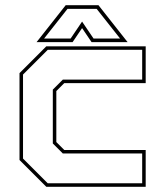

<svg xmlns="http://www.w3.org/2000/svg" viewBox="-20 -718 642 738"><path d="M158 0 55 -103V-437L158 -540H540V-398.5H227L196.5 -368V-172L227 -141.5H540V0ZM163.5 -13.5H526.5V-128H221.5L183 -166.5V-373.5L221.5 -412H526.5V-526.5H163.5L68.5 -431.5V-108.5ZM232.5 -698H358.5L470.5 -556H332L295.5 -610L259 -556H120.5ZM239.5 -684 149.5 -570H251.5L295.5 -635L339.5 -570H441.5L351.5 -684Z"/></svg>

Font: Tourney Thin
Style: Regular
Weight: 100
Designer: Tyler Finck
Foundry: Etcetera Type Co
Version: Version 1.015